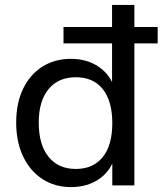

<svg xmlns="http://www.w3.org/2000/svg" viewBox="-20 -756 663 783"><path d="M239 -579V-646H623V-579ZM528 0H438V-133L450 -121Q433 -60 385 -26.5Q337 7 269 7Q204 7 153.5 -25.5Q103 -58 74.5 -117.5Q46 -177 46 -256Q46 -335 74 -393.5Q102 -452 152.5 -484Q203 -516 269 -516Q337 -516 385 -482Q433 -448 450 -388L437 -376V-736H528ZM289 -67Q360 -67 399 -115.5Q438 -164 438 -254Q438 -343 399.5 -392Q361 -441 289 -441Q218 -441 178 -392.5Q138 -344 138 -256Q138 -166 178 -116.5Q218 -67 289 -67Z"/></svg>

Font: Muli Medium
Style: Regular
Weight: 500
Designer: Vernon Adams
Foundry: Vernon Adams
Version: Version 2.100; ttfautohint (v1.8.1.43-b0c9)